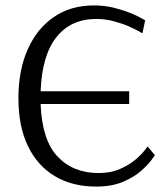

<svg xmlns="http://www.w3.org/2000/svg" viewBox="-20 -679 615 709"><path d="M335 10Q247 10 182.5 -28.5Q118 -67 83 -140Q48 -213 48 -316Q48 -419 82 -496Q116 -573 178.5 -616Q241 -659 327 -659Q366 -659 400 -650.5Q434 -642 460 -631.5Q486 -621 501 -612.5Q516 -604 516 -604L506 -556Q506 -556 492 -564Q478 -572 453.5 -582.5Q429 -593 398.5 -601Q368 -609 335 -609Q242 -609 188.5 -542Q135 -475 130 -342H457V-295H130Q135 -162 192.5 -101Q250 -40 344 -40Q389 -40 423 -55Q457 -70 479.5 -89Q502 -108 513.5 -123Q525 -138 525 -138L552 -106Q552 -106 539.5 -88.5Q527 -71 501 -48Q475 -25 434 -7.5Q393 10 335 10Z"/></svg>

Font: Arsenal SC
Style: Regular
Weight: 400
Designer: Andrij Shevchenko
Foundry: Stairsfor
Version: Version 2.001; ttfautohint (v1.8.4.7-5d5b)